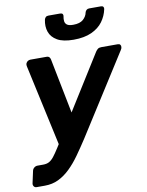

<svg xmlns="http://www.w3.org/2000/svg" viewBox="-119 -816 825 1078"><g transform="rotate(-10 293.5 -277.5)"><path d="M1 191Q-9 191 -14.5 183.5Q-20 176 -18 166L-3 97Q-1 87 7.5 80Q16 73 27 73H59Q79 73 93 65.5Q107 58 120.5 41Q134 24 153 -6L462 -500Q468 -509 475 -514.5Q482 -520 495 -520H589Q598 -520 602.5 -514.5Q607 -509 606 -501Q606 -494 600 -485L310 -29Q280 17 251.5 57Q223 97 192 127Q161 157 126 174Q91 191 48 191ZM168 -12 65 -485Q62 -499 67 -506Q70 -512 76.5 -516Q83 -520 91 -520H182Q194 -520 199 -513.5Q204 -507 205 -500L279 -126ZM350 -588Q290 -588 257 -607Q224 -626 213 -657.5Q202 -689 210 -727Q212 -735 217.5 -740.5Q223 -746 233 -746H301Q310 -746 314 -740.5Q318 -735 316 -727Q313 -713 314.5 -700Q316 -687 326.5 -679Q337 -671 362 -671Q400 -671 419 -688Q438 -705 442 -727Q444 -735 450 -740.5Q456 -746 465 -746H533Q542 -746 546 -740.5Q550 -735 548 -727Q540 -689 517 -657.5Q494 -626 452.5 -607Q411 -588 350 -588Z"/></g></svg>

Font: Rubik Light SemiBold
Style: Italic
Weight: 600
Italic angle: -12°
Version: Version 2.104